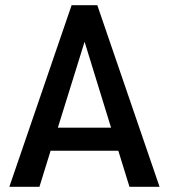

<svg xmlns="http://www.w3.org/2000/svg" viewBox="-20 -720 651 740"><path d="M436 -139H175L132 0H16L256 -700H355L595 0H479ZM408 -228 306 -559 203 -228Z"/></svg>

Font: Sarabun Medium
Style: Regular
Weight: 500
Designer: Suppakit Chalermlarp | Katatrad Co.,Ltd.
Foundry: Cadson Demak Co.,Ltd.
Version: Version 1.000; ttfautohint (v1.6)